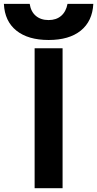

<svg xmlns="http://www.w3.org/2000/svg" viewBox="-96 -982 507 1002"><path d="M84.7 0V-730H230.6V0ZM157.7 -773.3Q50.7 -773.3 -10.5 -822.3Q-71.6 -871.3 -75.7 -961.7H59Q65 -921.3 91 -899.3Q117 -877.3 157.7 -877.3Q197.7 -877.3 223.2 -899.3Q248.7 -921.3 256.3 -961.7H391Q386.3 -871.3 325.6 -822.3Q265 -773.3 157.7 -773.3Z"/></svg>

Font: M PLUS 1 Thin
Style: Regular
Weight: 100
Designer: Coji Morishita
Foundry: UNDERFOREST DESIGN
Version: Version 1.001